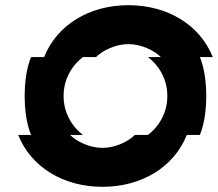

<svg xmlns="http://www.w3.org/2000/svg" viewBox="-20 -720 840 740"><path d="M600 -500H550C550 -500 625 -450 625 -350C625 -250 550 -200 550 -200H500C475 -175 425 -150 375 -150C325 -150 275 -175 250 -200H300C300 -200 225 -250 225 -350C225 -450 300 -500 300 -500H350C375 -525 425 -550 475 -550C525 -550 575 -525 600 -500ZM50 -200C100 -75 225 0 375 0C525 0 650 -75 700 -200H750C750 -200 775 -250 775 -350C775 -450 750 -500 750 -500H800C750 -625 625 -700 475 -700C325 -700 200 -625 150 -500H100C100 -500 75 -450 75 -350C75 -250 100 -200 100 -200Z"/></svg>

Font: LS-VG5000 Bold Shifted
Style: Regular
Weight: 400
Designer: Justin Bihan, 2021
Foundry: Justin Bihan, 2021
Version: Version 1.000;Glyphs 3.1.2 (3151)